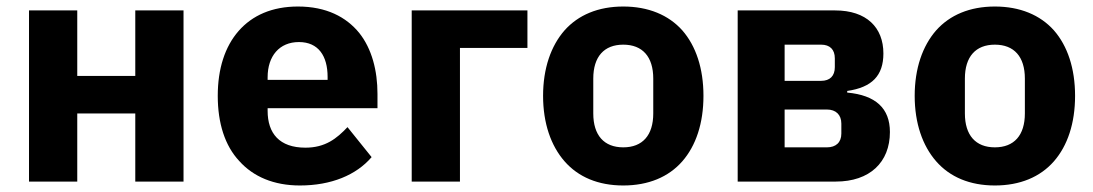

<svg xmlns="http://www.w3.org/2000/svg" viewBox="-20 -557 3354 589"><path d="M69 -525H217V-324H395V-525H543V0H395V-209H217V0H69Z M900 12C820 12 757 -15 714 -63C670 -110 648 -179 648 -263C648 -346 670 -414 712 -462C754 -510 815 -537 894 -537C981 -537 1042 -505 1082 -456C1121 -407 1138 -340 1138 -269V-225H801V-217C801 -148 837 -104 917 -104C978 -104 1013 -132 1046 -167L1120 -75C1073 -20 996 12 900 12ZM897 -428C837 -428 801 -385 801 -320V-312H985V-321C985 -385 957 -428 897 -428Z M1243 -525H1598V-410H1391V0H1243Z M1892 12C1815 12 1754 -14 1712 -62C1670 -110 1646 -179 1646 -263C1646 -347 1670 -416 1712 -464C1754 -511 1815 -537 1892 -537C1969 -537 2031 -511 2073 -464C2115 -416 2138 -347 2138 -263C2138 -179 2115 -110 2073 -62C2031 -14 1969 12 1892 12ZM1892 -105C1951 -105 1984 -142 1984 -209V-316C1984 -383 1951 -420 1892 -420C1833 -420 1800 -383 1800 -316V-209C1800 -142 1833 -105 1892 -105Z M2243 -525H2542C2638 -525 2690 -473 2690 -393C2690 -325 2655 -289 2579 -278V-273C2666 -265 2710 -225 2710 -152C2710 -59 2648 0 2544 0H2243ZM2517 -105C2544 -105 2561 -120 2561 -147V-178C2561 -205 2544 -221 2517 -221H2387V-105ZM2499 -309C2526 -309 2541 -324 2541 -351V-378C2541 -405 2526 -420 2499 -420H2387V-309Z M3032 12C2955 12 2894 -14 2852 -62C2810 -110 2786 -179 2786 -263C2786 -347 2810 -416 2852 -464C2894 -511 2955 -537 3032 -537C3109 -537 3171 -511 3213 -464C3255 -416 3278 -347 3278 -263C3278 -179 3255 -110 3213 -62C3171 -14 3109 12 3032 12ZM3032 -105C3091 -105 3124 -142 3124 -209V-316C3124 -383 3091 -420 3032 -420C2973 -420 2940 -383 2940 -316V-209C2940 -142 2973 -105 3032 -105Z"/></svg>

Font: Plexus Sans Bold
Style: Regular
Weight: 700
Version: Version 2.001;PS 002.001;hotconv 1.0.70;makeotf.lib2.5.58329